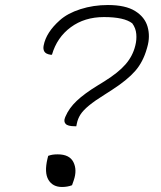

<svg xmlns="http://www.w3.org/2000/svg" viewBox="-20 -740 640 765"><path d="M410 -720Q480 -720 518.5 -696Q557 -672 568 -633.5Q579 -595 567 -553L565 -546Q550 -493 518.5 -457Q487 -421 425 -381L400 -365Q358 -339 334.5 -319.5Q311 -300 300.5 -283.5Q290 -267 286 -247L284 -237H278Q250 -237 241.5 -246.5Q233 -256 239 -271L241 -276Q255 -309 285.5 -338Q316 -367 370 -400L396 -416Q452 -451 480.5 -484Q509 -517 519 -558Q525 -581 523 -604.5Q521 -628 507 -647Q475 -672 394 -672Q317 -672 262 -631.5Q207 -591 187 -522H181Q162 -525 156.5 -535Q151 -545 154 -559Q164 -611 218 -659Q249 -687 300.5 -703.5Q352 -720 410 -720ZM267 -2Q249 5 227 5Q190 5 173 -23.5Q156 -52 169 -107L172 -119Q180 -122 188.5 -123.5Q197 -125 210 -125Q257 -125 272.5 -94Q288 -63 274 -22Z"/></svg>

Font: Recursive Sn Csl St Lt
Style: Italic
Weight: 300
Italic angle: -15°
Version: Version 1.079;hotconv 1.0.112;makeotfexe 2.5.65598; ttfautoh